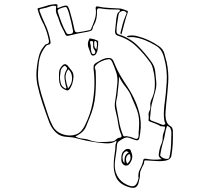

<svg xmlns="http://www.w3.org/2000/svg" viewBox="-20 -839 1040 923"><path d="M540 -163Q527 -154 514.5 -151.5Q502 -149 488 -150Q444 -153 400 -162Q375 -167 351.5 -173.5Q328 -180 302 -181Q270 -182 249 -202Q228 -222 217 -250Q200 -296 184.5 -342Q169 -388 159 -435Q155 -457 155 -478.5Q155 -500 158 -522Q161 -547 167.5 -571Q174 -595 190 -615Q193 -619 196 -622.5Q199 -626 204 -627Q218 -629 215 -645Q211 -665 205 -684Q199 -703 190 -722Q181 -738 174 -755Q167 -772 162 -790Q161 -794 160.5 -796.5Q160 -799 165 -800Q186 -805 205.5 -811.5Q225 -818 247 -819Q259 -819 256 -810Q253 -796 265 -803Q294 -815 302 -811.5Q310 -808 318 -777Q324 -757 329 -736.5Q334 -716 338 -696Q340 -681 356 -684Q370 -686 383.5 -688.5Q397 -691 410 -694Q414 -694 417 -698Q428 -722 436 -747Q444 -772 440 -799Q439 -810 450 -808Q476 -802 503 -801Q530 -800 557 -798Q566 -797 574.5 -793.5Q583 -790 592 -787Q596 -786 594 -779Q585 -754 578 -727Q571 -700 564 -674Q560 -675 559.5 -677Q559 -679 559 -681Q564 -701 569 -720.5Q574 -740 582 -759Q584 -765 587.5 -772Q591 -779 581 -784Q572 -789 562 -784Q552 -779 550 -769Q547 -749 543.5 -728.5Q540 -708 540 -688Q540 -676 552 -673Q605 -656 641.5 -620Q678 -584 709 -540Q723 -521 726 -496.5Q729 -472 731 -448Q733 -425 727.5 -403.5Q722 -382 715 -359Q708 -337 705.5 -314.5Q703 -292 701 -269Q701 -262 708 -259Q720 -255 732.5 -250Q745 -245 758 -240Q767 -236 773 -242Q776 -245 774 -248Q772 -251 771 -254Q767 -274 767.5 -292.5Q768 -311 770 -330Q778 -388 781.5 -445.5Q785 -503 769 -561Q764 -581 754.5 -596Q745 -611 727 -621Q703 -635 678 -645.5Q653 -656 625 -660Q618 -661 611.5 -660.5Q605 -660 598 -660Q591 -660 591 -663Q591 -666 593.5 -666Q596 -666 597 -667Q608 -669 619 -668.5Q630 -668 640 -665Q668 -658 694 -646Q720 -634 744 -617Q764 -603 770 -582.5Q776 -562 781 -541Q792 -491 788.5 -440.5Q785 -390 779 -340Q778 -322 776 -304Q774 -286 777 -268Q779 -257 783.5 -248.5Q788 -240 797 -234Q805 -230 807.5 -224.5Q810 -219 811 -211Q812 -180 810.5 -150Q809 -120 804 -91Q801 -72 777 -67Q753 -63 729 -65Q705 -67 681 -68Q673 -69 673 -61Q673 -54 670.5 -49Q668 -44 665 -39Q660 -29 656 -19Q652 -9 653 2Q653 9 651.5 16Q650 23 648 31Q644 55 631.5 61.5Q619 68 592 58Q554 45 539 15Q524 -15 527 -60Q528 -81 531.5 -101.5Q535 -122 535 -142Q536 -147 538 -151.5Q540 -156 540 -163ZM758 -74Q742 -83 743 -95Q744 -107 747 -120Q750 -134 756 -147.5Q762 -161 762 -176Q762 -187 765 -196Q768 -205 771 -214Q774 -227 773 -229Q772 -231 758 -232Q753 -232 753 -232Q740 -240 726.5 -245Q713 -250 700 -255Q694 -257 694 -261Q696 -272 694.5 -283.5Q693 -295 698 -305Q704 -316 703 -328Q701 -340 704.5 -351Q708 -362 713 -372Q719 -387 722 -402Q725 -422 724.5 -442Q724 -462 721 -481Q718 -495 715 -509.5Q712 -524 704 -536Q673 -580 635.5 -616Q598 -652 545 -668Q532 -673 533 -689Q534 -704 536 -718.5Q538 -733 539 -748Q541 -758 542.5 -767Q544 -776 553 -783Q558 -785 556 -790Q555 -793 552.5 -793Q550 -793 548 -793Q526 -793 504 -794Q482 -795 460 -799Q451 -800 448.5 -796.5Q446 -793 446 -785Q448 -749 432 -719Q426 -711 426 -706Q425 -695 418.5 -692Q412 -689 404 -687Q379 -683 355 -678Q331 -673 308 -667Q299 -665 295 -672Q288 -688 279.5 -703.5Q271 -719 266 -735Q261 -752 253.5 -768.5Q246 -785 250 -804Q251 -811 243 -811Q239 -811 234 -811Q229 -811 224 -809Q214 -805 202.5 -802Q191 -799 180 -797Q171 -796 170 -792Q169 -788 172 -781Q177 -768 182.5 -755Q188 -742 194 -729Q205 -707 212 -684.5Q219 -662 223 -638Q224 -626 215 -625Q205 -623 200 -617Q195 -611 190 -603Q172 -576 167 -541Q163 -512 162.5 -482.5Q162 -453 169 -424Q177 -389 188.5 -355Q200 -321 211 -286Q216 -271 222 -257Q228 -243 235 -230Q249 -207 273.5 -196.5Q298 -186 325 -188Q351 -191 365.5 -204.5Q380 -218 390 -240Q415 -291 425 -344Q440 -427 430 -506Q429 -515 430.5 -522.5Q432 -530 441 -536Q452 -543 464 -549.5Q476 -556 489 -559Q506 -562 514.5 -558Q523 -554 529 -537Q541 -506 558 -477Q575 -448 594 -420Q616 -386 631.5 -350Q647 -314 654 -275Q658 -250 656.5 -225.5Q655 -201 650 -176Q647 -160 630 -166Q615 -171 601 -176.5Q587 -182 569 -171Q557 -164 550 -158.5Q543 -153 542 -139Q541 -119 537.5 -98.5Q534 -78 532 -57Q529 -22 543.5 6Q558 34 590 49Q613 60 625 55Q637 50 644 26Q644 24 645 21.5Q646 19 646 18Q642 -6 653.5 -27Q665 -48 669 -70Q670 -77 681 -76Q700 -72 719 -71.5Q738 -71 758 -74ZM310 -675Q334 -675 331 -691Q327 -713 322 -734.5Q317 -756 311 -777Q304 -801 298.5 -804.5Q293 -808 264 -796Q255 -791 258 -782Q266 -756 275.5 -731Q285 -706 298 -683Q303 -674 310 -675ZM452 -624Q450 -614 449.5 -603Q449 -592 442 -581Q438 -573 429.5 -572Q421 -571 417 -579Q410 -596 404.5 -613Q399 -630 408 -649Q410 -655 413 -654Q422 -653 431 -650.5Q440 -648 448 -644Q453 -642 452 -636Q451 -630 452 -624ZM428 -622Q428 -625 427.5 -627.5Q427 -630 428 -631Q428 -643 419 -642Q412 -641 412.5 -637Q413 -633 414 -630Q417 -620 416.5 -610.5Q416 -601 419 -592Q420 -588 421 -584Q422 -580 428 -579Q435 -579 436 -582Q441 -592 435 -598Q426 -609 428 -622ZM443 -601Q445 -610 446 -618.5Q447 -627 445 -635Q443 -642 437 -642Q434 -642 433.5 -639Q433 -636 433 -634Q432 -625 433.5 -617Q435 -609 443 -601ZM342 -183Q349 -179 355 -177Q361 -175 367 -174Q378 -172 388.5 -171Q399 -170 408 -166Q436 -156 463.5 -156Q491 -156 519 -159Q530 -160 537.5 -168Q545 -176 555 -177Q563 -178 564 -181.5Q565 -185 563 -191Q552 -216 548.5 -243Q545 -270 538 -296Q535 -307 533 -318.5Q531 -330 532 -342Q540 -390 544 -438Q547 -467 538.5 -492Q530 -517 519 -542Q511 -559 494 -553Q483 -551 474 -547Q464 -543 455 -537.5Q446 -532 439 -523Q434 -516 437 -509Q440 -502 440 -495V-493Q443 -436 438 -380Q433 -324 410 -271Q402 -252 394 -231.5Q386 -211 366 -197Q361 -193 355 -190Q349 -187 342 -183ZM333 -466Q332 -452 328 -438.5Q324 -425 316 -413Q309 -403 302.5 -404.5Q296 -406 288 -410Q274 -418 269 -431Q264 -444 264 -458Q263 -475 264 -491.5Q265 -508 278 -522Q291 -537 304 -525Q315 -512 325 -498.5Q335 -485 333 -466ZM268 -467Q269 -453 272 -439.5Q275 -426 288 -417Q290 -416 293 -414Q296 -412 298 -414Q300 -416 299 -418.5Q298 -421 297 -424Q292 -444 290 -464.5Q288 -485 301 -505Q306 -512 296 -520Q292 -524 288.5 -522Q285 -520 282 -517Q272 -507 271 -493.5Q270 -480 268 -467ZM307 -414Q327 -436 326.5 -464Q326 -492 308 -506Q292 -484 295.5 -461Q299 -438 307 -414ZM552 -471Q552 -452 550 -434Q548 -416 546 -398Q545 -379 540.5 -360.5Q536 -342 540 -323Q547 -289 552.5 -255.5Q558 -222 571 -190Q574 -181 581 -184Q585 -185 588 -184.5Q591 -184 595 -183Q605 -182 613.5 -178.5Q622 -175 631 -172Q641 -169 645 -179Q647 -187 646.5 -194Q646 -201 647 -208Q649 -229 649 -250Q649 -271 644 -292Q639 -311 631 -329Q623 -347 615 -366Q605 -395 585.5 -419Q566 -443 552 -471ZM783 -234Q776 -215 773 -194Q770 -173 763 -153Q755 -125 751 -98Q749 -92 751 -90Q757 -82 766 -78.5Q775 -75 784 -75Q792 -75 794 -82Q796 -89 797 -96Q802 -122 802.5 -148Q803 -174 804 -199Q804 -211 800 -220.5Q796 -230 783 -234ZM616 -88Q616 -78 613 -70.5Q610 -63 605 -55Q597 -42 585 -43Q573 -44 566 -57Q562 -66 563.5 -84.5Q565 -103 572 -110Q577 -116 583 -120Q589 -124 598 -123Q606 -122 608.5 -115Q611 -108 613 -102Q615 -99 615 -95Q615 -91 616 -88ZM578 -54Q578 -79 582 -88.5Q586 -98 599 -107Q591 -112 587.5 -112Q584 -112 578 -107Q569 -97 569 -81.5Q569 -66 578 -54ZM591 -52Q612 -68 606 -91Q605 -93 605 -95Q605 -97 602 -98Q599 -99 594 -94Q579 -77 591 -52Z"/></svg>

Font: Rock 3D
Style: Regular
Weight: 400
Version: Version 1.000